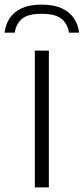

<svg xmlns="http://www.w3.org/2000/svg" viewBox="-55 -815 364 835"><path d="M96.5 0V-595H157.5V0ZM-35 -673Q-31 -708.5 -12.8 -736Q5.5 -763.5 39.8 -779.2Q74 -795 126 -795Q178.5 -795 213.2 -779Q248 -763 266.5 -735.5Q285 -708 289 -673H245Q239 -711.5 212.5 -733.2Q186 -755 126 -755Q66.5 -755 40.8 -733.2Q15 -711.5 9 -673Z"/></svg>

Font: Encode Sans SC SemiExpanded Light
Style: Regular
Weight: 300
Width: 6
Designer: Multiple Designers
Foundry: Impallari Type
Version: Version 3.002